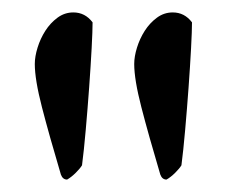

<svg xmlns="http://www.w3.org/2000/svg" viewBox="-20 -720 370 309"><path d="M258 -700Q277 -700 289 -684Q289 -671 287.5 -642.5Q286 -614 283.5 -579.5Q281 -545 278 -511Q275 -477 272 -454Q269 -449 262 -442Q255 -435 248 -431Q241 -431 238 -439Q219 -503 207.5 -547.5Q196 -592 196 -617Q196 -629 200.5 -643.5Q205 -658 213 -670.5Q221 -683 232.5 -691.5Q244 -700 258 -700ZM98 -700Q117 -700 129 -684Q129 -671 127.5 -642.5Q126 -614 123.5 -579.5Q121 -545 118 -511Q115 -477 112 -454Q109 -449 102 -442Q95 -435 88 -431Q81 -431 78 -439Q59 -503 47.5 -547.5Q36 -592 36 -617Q36 -629 40.5 -643.5Q45 -658 53 -670.5Q61 -683 72.5 -691.5Q84 -700 98 -700Z"/></svg>

Font: Vermiglione
Style: Bold
Weight: 700
Version: Version 1.000